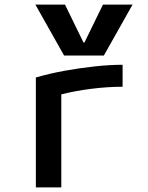

<svg xmlns="http://www.w3.org/2000/svg" viewBox="-20 -810 640 830"><path d="M135 -475Q193 -492 259 -504Q325 -516 390 -523Q455 -530 510 -530V-435Q445 -435 374 -426Q303 -417 245 -402V0H135ZM133 -790 257 -570H429L553 -790H425L345 -626H341L261 -790Z"/></svg>

Font: M PLUS Code Latin 60 Medium
Style: Regular
Weight: 500
Width: 7
Monospace: yes
Designer: Coji Morishita
Foundry: UNDERFOREST DESIGN
Version: Version 1.005; ttfautohint (v1.8.3)